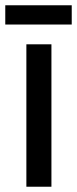

<svg xmlns="http://www.w3.org/2000/svg" viewBox="-36 -708 292 728"><path d="M159 0H64V-540H159ZM236 -688V-615H-16V-688Z"/></svg>

Font: Noto Sans Tamil ExtraCondensed Medium
Style: Regular
Weight: 500
Width: 2
Designer: Jelle Bosma - Monotype Design Team
Foundry: Monotype Imaging Inc.
Version: Version 2.004; ttfautohint (v1.8.4.7-5d5b)